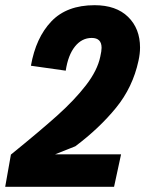

<svg xmlns="http://www.w3.org/2000/svg" viewBox="-28 -719 559 739"><path d="M262 -156 184 -125H438L411 0H-8L14 -124Q125 -214 192 -274Q259 -334 303 -391Q347 -448 358 -501Q363 -523 363 -535Q363 -573 325 -573Q287 -573 260.5 -540Q234 -507 225 -447L91 -466Q110 -574 169.5 -636.5Q229 -699 336 -699Q419 -699 465 -654Q511 -609 511 -536Q511 -512 505 -485Q483 -383 418.5 -304Q354 -225 262 -156Z"/></svg>

Font: Decalotype ExtraBold Italic
Style: Regular
Weight: 800
Italic angle: -12°
Designer: Alfredo Marco Pradil
Foundry: Alfredo Marco Pradil
Version: Version 1.0